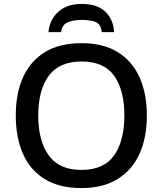

<svg xmlns="http://www.w3.org/2000/svg" viewBox="-20 -944 825 974"><path d="M725 -358Q725 -247 688 -164.5Q651 -82 577 -36Q503 10 393 10Q280 10 206 -36Q132 -82 96 -165Q60 -248 60 -359Q60 -469 96.5 -551Q133 -633 207 -679Q281 -725 394 -725Q504 -725 577.5 -679.5Q651 -634 688 -551.5Q725 -469 725 -358ZM174 -358Q174 -230 227 -156Q280 -82 393 -82Q507 -82 559 -156Q611 -230 611 -358Q611 -486 559.5 -559Q508 -632 394 -632Q280 -632 227 -559Q174 -486 174 -358ZM395 -924Q473 -924 514 -885Q555 -846 559 -781H496Q492 -822 465 -832.5Q438 -843 393 -843Q355 -843 325 -831.5Q295 -820 290 -781H226Q232 -845 276 -884.5Q320 -924 395 -924Z"/></svg>

Font: Noto Sans Medium
Style: Regular
Weight: 500
Designer: Monotype Design Team
Foundry: Monotype Imaging Inc.
Version: Version 2.007